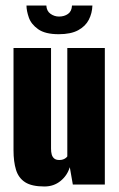

<svg xmlns="http://www.w3.org/2000/svg" viewBox="-20 -669 431 696"><path d="M141 7Q95 7 71 -8.5Q47 -24 38 -53.5Q29 -83 29 -124V-495H165V-130Q165 -118 167.5 -109Q170 -100 176.5 -94.5Q183 -89 195 -89Q203 -89 208.5 -91Q214 -93 218 -96Q222 -99 224 -102V-495H360V0H244L233 -63Q224 -33 199.5 -13Q175 7 141 7ZM193 -545Q144 -545 118.5 -563Q93 -581 84.5 -605.5Q76 -630 76 -649H148Q149 -629 163 -619Q177 -609 194 -609Q213 -609 226.5 -618.5Q240 -628 241 -649H315Q314 -621 302 -597.5Q290 -574 263.5 -559.5Q237 -545 193 -545Z"/></svg>

Font: Alumni Sans Thin ExtraBold
Style: Regular
Weight: 800
Version: Version 1.018